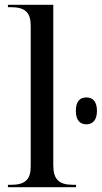

<svg xmlns="http://www.w3.org/2000/svg" viewBox="-20 -780 424 800"><path d="M13 0H297V-10H284C225 -10 202 -33 202 -92V-760H13V-750H26C85 -750 108 -728 108 -672V-87C108 -32 85 -10 26 -10H13ZM340 -262C364 -262 384 -277 384 -318C384 -360 364 -374 340 -374C315 -374 296 -360 296 -318C296 -277 315 -262 340 -262Z"/></svg>

Font: Noto Serif Display
Style: Regular
Weight: 400
Designer: Monotype Design Team
Foundry: Monotype Imaging Inc.
Version: Version 2.009